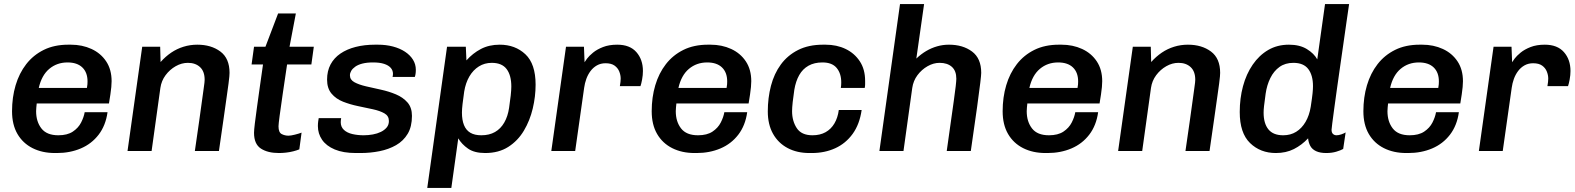

<svg xmlns="http://www.w3.org/2000/svg" viewBox="-20 -740 7721 941"><path d="M249 10Q187 10 139.5 -14Q92 -38 65.5 -83.5Q39 -129 39 -195Q39 -263 56.5 -322Q74 -381 108.5 -425.5Q143 -470 194.5 -495.5Q246 -521 315 -521H327Q383 -521 428.5 -500Q474 -479 500.5 -439Q527 -399 527 -342Q527 -330 525.5 -313.5Q524 -297 521 -277Q518 -257 514 -233H160Q159 -224 158 -213Q157 -202 157 -195Q157 -144 183 -110.5Q209 -77 266 -77Q310 -77 337 -95Q364 -113 377.5 -139.5Q391 -166 395 -190H507Q498 -125 463.5 -80Q429 -35 376 -12.5Q323 10 259 10ZM170 -309H406Q408 -320 408.5 -327Q409 -334 409 -341Q409 -385 383.5 -409.5Q358 -434 311 -434Q259 -434 221.5 -402.5Q184 -371 170 -309Z M605 0 677 -511H765L767 -436Q791 -463 819 -482Q847 -501 879.5 -511Q912 -521 947 -521Q1015 -521 1060 -487.5Q1105 -454 1105 -383Q1105 -377 1104 -365Q1103 -353 1100 -330Q1097 -307 1091 -265.5Q1085 -224 1076 -159.5Q1067 -95 1053 0H935Q948 -89 956.5 -149Q965 -209 970 -246.5Q975 -284 978 -304.5Q981 -325 982 -334.5Q983 -344 983 -349Q983 -390 960.5 -411Q938 -432 901 -432Q870 -432 841 -415.5Q812 -399 791.5 -371.5Q771 -344 766 -309L723 0Z M1347 10Q1292 10 1258.5 -12Q1225 -34 1225 -89Q1225 -102 1229 -135Q1233 -168 1239.5 -214.5Q1246 -261 1253.5 -315Q1261 -369 1269 -424H1213L1225 -511H1281L1343 -674H1430L1399 -511H1518L1506 -424H1387Q1375 -344 1365.5 -279Q1356 -214 1350.5 -172.5Q1345 -131 1345 -121Q1345 -91 1360.5 -83Q1376 -75 1394 -75Q1405 -75 1425 -80Q1445 -85 1458 -90L1447 -8Q1435 -3 1417.5 1.5Q1400 6 1381.5 8Q1363 10 1347 10Z M1724 10Q1662 10 1620.5 -7.5Q1579 -25 1558.5 -55Q1538 -85 1538 -122Q1538 -135 1539.5 -145.5Q1541 -156 1542 -161H1652Q1651 -154 1650.5 -150Q1650 -146 1650 -141Q1650 -118 1665.5 -103.5Q1681 -89 1707 -83Q1733 -77 1762 -77Q1785 -77 1807 -81Q1829 -85 1846.5 -93.5Q1864 -102 1875 -115Q1886 -128 1886 -147Q1886 -172 1864 -184.5Q1842 -197 1807.5 -204.5Q1773 -212 1734.5 -220Q1696 -228 1661.5 -241.5Q1627 -255 1605 -281Q1583 -307 1583 -350Q1583 -392 1600 -424Q1617 -456 1648.5 -477.5Q1680 -499 1723 -510Q1766 -521 1818 -521H1832Q1872 -521 1906 -512Q1940 -503 1965 -486.5Q1990 -470 2004 -447.5Q2018 -425 2018 -398Q2018 -386 2016.5 -377Q2015 -368 2013 -363H1904Q1905 -367 1905.5 -371Q1906 -375 1906 -378Q1906 -395 1895 -407.5Q1884 -420 1862.5 -427Q1841 -434 1809 -434Q1778 -434 1756.5 -428.5Q1735 -423 1721.5 -413.5Q1708 -404 1701.5 -393Q1695 -382 1695 -371Q1695 -349 1717 -337Q1739 -325 1773.5 -317Q1808 -309 1847 -300.5Q1886 -292 1920.5 -277.5Q1955 -263 1977 -238Q1999 -213 1999 -172Q1999 -119 1978 -84Q1957 -49 1921 -28.5Q1885 -8 1840 1Q1795 10 1747 10Z M2074 181 2171 -511H2263L2266 -444Q2297 -479 2337 -500Q2377 -521 2429 -521Q2505 -521 2555 -474Q2605 -427 2605 -325Q2605 -267 2591 -208Q2577 -149 2547.5 -99.5Q2518 -50 2471 -20Q2424 10 2358 10Q2305 10 2274 -11.5Q2243 -33 2226 -62L2192 181ZM2339 -77Q2378 -77 2406 -93Q2434 -109 2451.5 -139.5Q2469 -170 2475 -211Q2480 -244 2483 -271.5Q2486 -299 2486 -316Q2486 -371 2463 -401.5Q2440 -432 2390 -432Q2355 -432 2327 -414.5Q2299 -397 2280.5 -365.5Q2262 -334 2255 -291Q2250 -256 2247 -230.5Q2244 -205 2244 -188Q2244 -152 2254 -127Q2264 -102 2285 -89.5Q2306 -77 2339 -77Z M2682 0 2754 -511H2842L2845 -435Q2847 -439 2857 -452.5Q2867 -466 2886.5 -482Q2906 -498 2935.5 -509.5Q2965 -521 3005 -521Q3067 -521 3099 -484.5Q3131 -448 3131 -392Q3131 -372 3127 -350.5Q3123 -329 3119 -318H3018Q3020 -328 3021 -338.5Q3022 -349 3022 -355Q3022 -372 3015 -389.5Q3008 -407 2992 -418.5Q2976 -430 2948 -430Q2924 -430 2905.5 -419.5Q2887 -409 2874 -391.5Q2861 -374 2853.5 -353Q2846 -332 2843 -310L2799 0Z M3384 10Q3322 10 3274.5 -14Q3227 -38 3200.5 -83.5Q3174 -129 3174 -195Q3174 -263 3191.5 -322Q3209 -381 3243.5 -425.5Q3278 -470 3329.5 -495.5Q3381 -521 3450 -521H3462Q3518 -521 3563.5 -500Q3609 -479 3635.5 -439Q3662 -399 3662 -342Q3662 -330 3660.5 -313.5Q3659 -297 3656 -277Q3653 -257 3649 -233H3295Q3294 -224 3293 -213Q3292 -202 3292 -195Q3292 -144 3318 -110.5Q3344 -77 3401 -77Q3445 -77 3472 -95Q3499 -113 3512.5 -139.5Q3526 -166 3530 -190H3642Q3633 -125 3598.5 -80Q3564 -35 3511 -12.5Q3458 10 3394 10ZM3305 -309H3541Q3543 -320 3543.5 -327Q3544 -334 3544 -341Q3544 -385 3518.5 -409.5Q3493 -434 3446 -434Q3394 -434 3356.5 -402.5Q3319 -371 3305 -309Z M3947 10Q3886 10 3840 -14.5Q3794 -39 3768.5 -84.5Q3743 -130 3743 -194Q3743 -260 3758.5 -319.5Q3774 -379 3807 -424Q3840 -469 3891.5 -495Q3943 -521 4014 -521H4026Q4081 -521 4124.5 -500Q4168 -479 4194 -439.5Q4220 -400 4220 -344Q4220 -336 4220 -327Q4220 -318 4218 -309H4101Q4102 -316 4102.5 -322.5Q4103 -329 4103 -336Q4103 -380 4080.5 -407Q4058 -434 4011 -434Q3971 -434 3942.5 -418Q3914 -402 3897 -372Q3880 -342 3873 -300Q3868 -267 3865 -239.5Q3862 -212 3862 -195Q3862 -147 3885 -112Q3908 -77 3962 -77Q3999 -77 4026 -92Q4053 -107 4069.5 -135Q4086 -163 4091 -201H4203Q4193 -131 4159 -84Q4125 -37 4073.5 -13.5Q4022 10 3959 10Z M4290 0 4391 -720H4509L4471 -453Q4494 -475 4519.5 -490Q4545 -505 4573 -513Q4601 -521 4631 -521Q4699 -521 4744 -487.5Q4789 -454 4789 -383Q4789 -373 4784.5 -335Q4780 -297 4769 -217Q4758 -137 4738 0H4620Q4631 -77 4639.5 -138.5Q4648 -200 4654.5 -245Q4661 -290 4664 -317.5Q4667 -345 4667 -354Q4667 -393 4645 -412.5Q4623 -432 4585 -432Q4555 -432 4526 -415.5Q4497 -399 4476.5 -371.5Q4456 -344 4451 -309L4408 0Z M5104 10Q5042 10 4994.5 -14Q4947 -38 4920.5 -83.5Q4894 -129 4894 -195Q4894 -263 4911.5 -322Q4929 -381 4963.5 -425.5Q4998 -470 5049.5 -495.5Q5101 -521 5170 -521H5182Q5238 -521 5283.5 -500Q5329 -479 5355.5 -439Q5382 -399 5382 -342Q5382 -330 5380.5 -313.5Q5379 -297 5376 -277Q5373 -257 5369 -233H5015Q5014 -224 5013 -213Q5012 -202 5012 -195Q5012 -144 5038 -110.5Q5064 -77 5121 -77Q5165 -77 5192 -95Q5219 -113 5232.5 -139.5Q5246 -166 5250 -190H5362Q5353 -125 5318.5 -80Q5284 -35 5231 -12.5Q5178 10 5114 10ZM5025 -309H5261Q5263 -320 5263.5 -327Q5264 -334 5264 -341Q5264 -385 5238.5 -409.5Q5213 -434 5166 -434Q5114 -434 5076.5 -402.5Q5039 -371 5025 -309Z M5460 0 5532 -511H5620L5622 -436Q5646 -463 5674 -482Q5702 -501 5734.5 -511Q5767 -521 5802 -521Q5870 -521 5915 -487.5Q5960 -454 5960 -383Q5960 -377 5959 -365Q5958 -353 5955 -330Q5952 -307 5946 -265.5Q5940 -224 5931 -159.5Q5922 -95 5908 0H5790Q5803 -89 5811.5 -149Q5820 -209 5825 -246.5Q5830 -284 5833 -304.5Q5836 -325 5837 -334.5Q5838 -344 5838 -349Q5838 -390 5815.5 -411Q5793 -432 5756 -432Q5725 -432 5696 -415.5Q5667 -399 5646.5 -371.5Q5626 -344 5621 -309L5578 0Z M6233 10Q6157 10 6106.5 -39Q6056 -88 6056 -191Q6056 -258 6072 -317.5Q6088 -377 6119.5 -423Q6151 -469 6195.5 -495Q6240 -521 6297 -521Q6350 -521 6385 -499.5Q6420 -478 6436 -449L6474 -720H6592Q6587 -686 6580 -637.5Q6573 -589 6565 -532.5Q6557 -476 6548.5 -417.5Q6540 -359 6532.5 -305Q6525 -251 6519 -207Q6513 -163 6509.5 -135.5Q6506 -108 6506 -104Q6506 -90 6513 -83.5Q6520 -77 6530 -77Q6541 -77 6554 -81.5Q6567 -86 6575 -91L6563 -10Q6551 -3 6529 3.5Q6507 10 6480 10Q6450 10 6430.5 1Q6411 -8 6402 -24.5Q6393 -41 6391 -62Q6360 -29 6321.5 -9.5Q6283 10 6233 10ZM6269 -77Q6305 -77 6332.5 -94Q6360 -111 6378.5 -142.5Q6397 -174 6404 -217Q6411 -263 6413 -283.5Q6415 -304 6415 -318Q6415 -371 6392 -401.5Q6369 -432 6319 -432Q6279 -432 6251 -412Q6223 -392 6206 -357.5Q6189 -323 6183 -281Q6177 -238 6175 -219.5Q6173 -201 6173 -188Q6173 -135 6196.5 -106Q6220 -77 6269 -77Z M6872 10Q6810 10 6762.5 -14Q6715 -38 6688.5 -83.5Q6662 -129 6662 -195Q6662 -263 6679.5 -322Q6697 -381 6731.5 -425.5Q6766 -470 6817.5 -495.5Q6869 -521 6938 -521H6950Q7006 -521 7051.5 -500Q7097 -479 7123.5 -439Q7150 -399 7150 -342Q7150 -330 7148.5 -313.5Q7147 -297 7144 -277Q7141 -257 7137 -233H6783Q6782 -224 6781 -213Q6780 -202 6780 -195Q6780 -144 6806 -110.5Q6832 -77 6889 -77Q6933 -77 6960 -95Q6987 -113 7000.5 -139.5Q7014 -166 7018 -190H7130Q7121 -125 7086.5 -80Q7052 -35 6999 -12.5Q6946 10 6882 10ZM6793 -309H7029Q7031 -320 7031.5 -327Q7032 -334 7032 -341Q7032 -385 7006.5 -409.5Q6981 -434 6934 -434Q6882 -434 6844.5 -402.5Q6807 -371 6793 -309Z M7228 0 7300 -511H7388L7391 -435Q7393 -439 7403 -452.5Q7413 -466 7432.5 -482Q7452 -498 7481.5 -509.5Q7511 -521 7551 -521Q7613 -521 7645 -484.5Q7677 -448 7677 -392Q7677 -372 7673 -350.5Q7669 -329 7665 -318H7564Q7566 -328 7567 -338.5Q7568 -349 7568 -355Q7568 -372 7561 -389.5Q7554 -407 7538 -418.5Q7522 -430 7494 -430Q7470 -430 7451.5 -419.5Q7433 -409 7420 -391.5Q7407 -374 7399.5 -353Q7392 -332 7389 -310L7345 0Z"/></svg>

Font: Chivo Medium
Style: Italic
Weight: 500
Italic angle: -8.05°
Designer: Hector Gatti
Foundry: Omnibus-Type
Version: Version 2.002